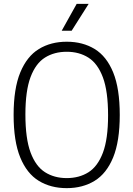

<svg xmlns="http://www.w3.org/2000/svg" viewBox="-20 -965 691 994"><path d="M325.5 9Q242.5 9 180.8 -28.8Q119 -66.5 84.8 -150Q50.5 -233.5 50.5 -370Q50.5 -506.5 85 -590Q119.5 -673.5 181.2 -711.2Q243 -749 325.5 -749Q408.5 -749 470.2 -711.2Q532 -673.5 566 -590Q600 -506.5 600 -370Q600 -233.5 565.8 -150Q531.5 -66.5 469.8 -28.8Q408 9 325.5 9ZM325.5 -43Q390 -43 438 -73.2Q486 -103.5 512.8 -174.5Q539.5 -245.5 539.5 -367.5Q539.5 -492.5 512.8 -564.2Q486 -636 438 -666.5Q390 -697 325.5 -697Q261 -697 213 -667Q165 -637 138.2 -566Q111.5 -495 111.5 -372.5Q111.5 -247.5 138.2 -175.8Q165 -104 213 -73.5Q261 -43 325.5 -43ZM299.5 -806 377 -945H439L351 -806Z"/></svg>

Font: Encode Sans SemiCondensed Light
Style: Regular
Weight: 300
Width: 4
Designer: Multiple Designers
Foundry: Impallari Type
Version: Version 3.002